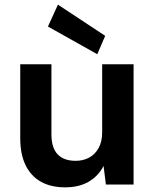

<svg xmlns="http://www.w3.org/2000/svg" viewBox="-20 -793 662 825"><path d="M260 12Q199 12 156 -12Q113 -36 90 -83Q67 -130 67 -199V-517H201V-216Q201 -158 227.5 -130Q254 -102 305 -102Q337 -102 362.5 -115.5Q388 -129 403.5 -156.5Q419 -184 419 -225V-517H554V0H435L425 -80Q403 -37 361.5 -12.5Q320 12 260 12ZM398 -560 186 -679 229 -773 432 -639Z"/></svg>

Font: DM Sans 11pt
Style: Bold
Weight: 700
Version: Version 4.004;gftools[0.9.30]